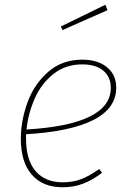

<svg xmlns="http://www.w3.org/2000/svg" viewBox="-20 -781 549 811"><path d="M90 -214V-196Q90 -104 131 -57.5Q172 -11 244 -11Q289 -11 323.5 -24.5Q358 -38 399 -67L411 -51Q370 -20 330.5 -5Q291 10 244 10Q161 10 114.5 -43Q68 -96 68 -195Q68 -271 96 -348Q124 -425 183 -477Q242 -529 328 -529Q393 -529 432 -497Q471 -465 471 -411Q471 -323 374 -274Q277 -225 90 -214ZM92 -234Q448 -255 448 -410Q448 -456 416.5 -482.5Q385 -509 328 -509Q256 -509 205 -468Q154 -427 126.5 -364.5Q99 -302 92 -234ZM425 -761 434 -738 244 -654 237 -669Z"/></svg>

Font: Fira Sans Thin
Style: Italic
Weight: 250
Italic angle: -8°
Designer: Carrois Corporate & Edenspiekermann AG
Foundry: Carrois Corporate GbR & Edenspiekermann AG
Version: Version 4.203